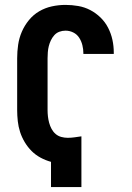

<svg xmlns="http://www.w3.org/2000/svg" viewBox="-20 -763 540 783"><path d="M188 0V-103Q166 -109 145.5 -120Q125 -131 109 -147Q93 -163 81 -183Q69 -203 62 -224.5Q55 -246 52.5 -269Q50 -292 50 -314V-525Q50 -553 54 -580.5Q58 -608 69 -633.5Q80 -659 98 -681Q116 -703 140 -717Q164 -731 191.5 -737Q219 -743 247 -743Q273 -743 299 -738.5Q325 -734 348 -722Q371 -710 390 -691.5Q409 -673 421 -649.5Q433 -626 438.5 -600.5Q444 -575 444 -549V-543H320V-546Q320 -562 316 -578.5Q312 -595 303 -609Q294 -623 279 -630.5Q264 -638 247 -638Q234 -638 222 -633.5Q210 -629 201.5 -619.5Q193 -610 187.5 -598.5Q182 -587 179 -575Q176 -563 175 -550Q174 -537 174 -525V-314Q174 -301 175.5 -288Q177 -275 180.5 -262Q184 -249 190.5 -237Q197 -225 207 -216.5Q217 -208 230 -204.5Q243 -201 256 -201Q270 -201 284 -203Q298 -205 312 -207V0Z"/></svg>

Font: Iosevka Term Curly Extrabold
Style: Regular
Weight: 800
Designer: Belleve Invis
Foundry: Belleve Invis
Version: Version 32.3.0